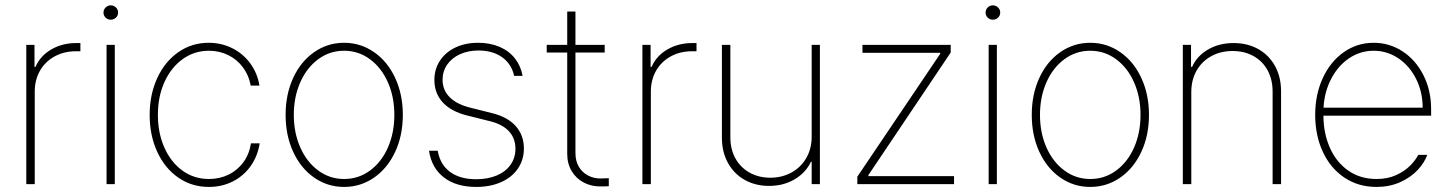

<svg xmlns="http://www.w3.org/2000/svg" viewBox="-20 -701 5519 731"><path d="M80.1 -530.3H111.3V-446.3H115.2Q132.8 -487.8 174.8 -512.5Q216.8 -537.1 270.5 -537.1H286.1V-505.9H269.5Q224.1 -505.9 188.2 -486.3Q152.3 -466.8 132.3 -431.9Q112.3 -397 112.3 -352.5V0H80.1Z M385.7 -530.3H417V0H385.7ZM374 -653.3Q374 -664.6 382.3 -672.6Q390.6 -680.7 401.4 -680.7Q413.1 -680.7 421.4 -672.6Q429.7 -664.6 429.7 -653.3Q429.7 -641.6 421.4 -633.8Q413.1 -626 401.4 -626Q390.1 -626 382.1 -633.8Q374 -641.6 374 -653.3Z M549.8 -263.7Q549.8 -340.8 578.6 -403.6Q607.4 -466.3 658.7 -502.2Q710 -538.1 774.4 -538.1Q822.8 -538.1 864 -517.6Q905.3 -497.1 932.6 -460Q960 -422.9 967.8 -375H934.6Q927.7 -413.6 905.5 -443.8Q883.3 -474.1 849.4 -491Q815.4 -507.8 775.4 -507.8Q720.2 -507.8 676 -476.3Q631.8 -444.8 606.4 -389.2Q581.1 -333.5 581.1 -263.7Q581.1 -195.3 605.7 -139.4Q630.4 -83.5 674.6 -51.5Q718.8 -19.5 775.4 -19.5Q815.9 -19.5 850.1 -36.1Q884.3 -52.7 906.7 -83.5Q929.2 -114.3 935.5 -155.3H968.8Q960.9 -106 934.1 -68.4Q907.2 -30.8 866 -10Q824.7 10.7 775.4 10.7Q710 10.7 658.7 -24.9Q607.4 -60.5 578.6 -123Q549.8 -185.5 549.8 -263.7Z M1067.4 -263.7Q1067.4 -341.8 1096.2 -404.3Q1125 -466.8 1176 -502.4Q1227.1 -538.1 1290 -538.1Q1353 -538.1 1404.3 -502.4Q1455.6 -466.8 1484.6 -404.1Q1513.7 -341.3 1513.7 -263.7Q1513.7 -185.5 1484.6 -123Q1455.6 -60.5 1404.3 -24.9Q1353 10.7 1290 10.7Q1227.1 10.7 1176 -24.9Q1125 -60.5 1096.2 -123Q1067.4 -185.5 1067.4 -263.7ZM1481.4 -263.7Q1481.4 -332 1456.8 -387.7Q1432.1 -443.4 1388.4 -475.6Q1344.7 -507.8 1290 -507.8Q1235.4 -507.8 1191.7 -475.6Q1147.9 -443.4 1123.3 -387.7Q1098.6 -332 1098.6 -263.7Q1098.6 -195.3 1123.3 -139.6Q1147.9 -84 1191.7 -51.8Q1235.4 -19.5 1290 -19.5Q1345.2 -19.5 1388.9 -51.8Q1432.6 -84 1457 -139.6Q1481.4 -195.3 1481.4 -263.7Z M1802.7 -508.8Q1762.7 -508.8 1731.4 -494.6Q1700.2 -480.5 1682.6 -455.1Q1665 -429.7 1665 -397.5Q1665 -358.4 1691.7 -331.3Q1718.3 -304.2 1770.5 -291L1852.5 -270.5Q1912.6 -255.9 1943.6 -220.9Q1974.6 -186 1974.6 -135.7Q1974.6 -92.8 1952.1 -59.6Q1929.7 -26.4 1888.4 -7.8Q1847.2 10.7 1793 10.7Q1717.3 10.7 1670.4 -25.1Q1623.5 -61 1613.3 -127H1646.5Q1655.8 -74.2 1693.6 -46.4Q1731.4 -18.6 1793 -18.6Q1837.4 -18.6 1871.3 -33Q1905.3 -47.4 1923.8 -73.7Q1942.4 -100.1 1942.4 -134.8Q1942.4 -174.3 1917.5 -201.4Q1892.6 -228.5 1842.8 -240.2L1760.7 -260.7Q1698.2 -275.9 1666 -310.8Q1633.8 -345.7 1633.8 -396.5Q1633.8 -437.5 1654.8 -469.7Q1675.8 -502 1713.6 -520Q1751.5 -538.1 1799.8 -538.1Q1846.2 -538.1 1882.3 -522.5Q1918.5 -506.8 1940.7 -478.3Q1962.9 -449.7 1969.7 -412.1H1937.5Q1927.7 -457 1892.3 -482.7Q1856.9 -508.3 1802.7 -508.8Z M2282.2 -501H2170.9V-118.2Q2170.9 -87.9 2183.8 -66.2Q2196.8 -44.4 2218.5 -33Q2240.2 -21.5 2265.6 -21.5L2297.9 -22.5V7.8Q2291 8.8 2264.6 8.8Q2231 8.8 2202.4 -6.1Q2173.8 -21 2156.7 -49.3Q2139.6 -77.6 2139.6 -115.2V-501H2061.5V-530.3H2139.6V-657.2H2170.9V-530.3H2282.2Z M2425.8 -530.3H2457V-446.3H2460.9Q2478.5 -487.8 2520.5 -512.5Q2562.5 -537.1 2616.2 -537.1H2631.8V-505.9H2615.2Q2569.8 -505.9 2533.9 -486.3Q2498 -466.8 2478 -431.9Q2458 -397 2458 -352.5V0H2425.8Z M3070.3 -530.3H3101.6V0H3070.3V-85H3067.4Q3047.9 -43.5 3005.4 -18.3Q2962.9 6.8 2908.2 6.8Q2856 6.8 2815.2 -16.1Q2774.4 -39.1 2751.5 -80.8Q2728.5 -122.6 2728.5 -176.8V-530.3H2760.7V-177.7Q2760.7 -132.8 2780 -97.9Q2799.3 -63 2834 -43.7Q2868.7 -24.4 2913.1 -24.4Q2957 -24.4 2992.9 -43.9Q3028.8 -63.5 3049.6 -99.1Q3070.3 -134.8 3070.3 -180.7Z M3244.1 -28.3 3559.6 -496.1V-500H3263.7V-530.3H3599.6V-501L3286.1 -34.2V-30.3H3612.3V0H3244.1Z M3744.1 -530.3H3775.4V0H3744.1ZM3732.4 -653.3Q3732.4 -664.6 3740.7 -672.6Q3749 -680.7 3759.8 -680.7Q3771.5 -680.7 3779.8 -672.6Q3788.1 -664.6 3788.1 -653.3Q3788.1 -641.6 3779.8 -633.8Q3771.5 -626 3759.8 -626Q3748.5 -626 3740.5 -633.8Q3732.4 -641.6 3732.4 -653.3Z M3908.2 -263.7Q3908.2 -341.8 3937 -404.3Q3965.8 -466.8 4016.8 -502.4Q4067.9 -538.1 4130.9 -538.1Q4193.8 -538.1 4245.1 -502.4Q4296.4 -466.8 4325.4 -404.1Q4354.5 -341.3 4354.5 -263.7Q4354.5 -185.5 4325.4 -123Q4296.4 -60.5 4245.1 -24.9Q4193.8 10.7 4130.9 10.7Q4067.9 10.7 4016.8 -24.9Q3965.8 -60.5 3937 -123Q3908.2 -185.5 3908.2 -263.7ZM4322.3 -263.7Q4322.3 -332 4297.6 -387.7Q4272.9 -443.4 4229.2 -475.6Q4185.5 -507.8 4130.9 -507.8Q4076.2 -507.8 4032.5 -475.6Q3988.8 -443.4 3964.1 -387.7Q3939.5 -332 3939.5 -263.7Q3939.5 -195.3 3964.1 -139.6Q3988.8 -84 4032.5 -51.8Q4076.2 -19.5 4130.9 -19.5Q4186 -19.5 4229.7 -51.8Q4273.4 -84 4297.9 -139.6Q4322.3 -195.3 4322.3 -263.7Z M4515.6 0H4483.4V-530.3H4514.6V-446.3H4518.6Q4537.1 -487.8 4579.3 -512.5Q4621.6 -537.1 4676.8 -537.1Q4729.5 -537.1 4770.5 -514.2Q4811.5 -491.2 4834.5 -449.5Q4857.4 -407.7 4857.4 -353.5V0H4825.2V-352.5Q4825.2 -397.9 4806.2 -433.1Q4787.1 -468.3 4752.4 -487.5Q4717.8 -506.8 4672.9 -506.8Q4627.4 -506.8 4591.6 -487.1Q4555.7 -467.3 4535.6 -431.9Q4515.6 -396.5 4515.6 -350.6Z M4987.3 -263.7Q4987.3 -341.3 5016.4 -404.1Q5045.4 -466.8 5096.2 -502.4Q5147 -538.1 5210 -538.1Q5270 -538.1 5320.1 -505.4Q5370.1 -472.7 5399.4 -414.8Q5428.7 -356.9 5428.7 -285.2V-260.7H5018.6Q5019 -192.9 5043.5 -137.9Q5067.9 -83 5113.5 -51.3Q5159.2 -19.5 5220.7 -19.5Q5263.2 -19.5 5295.7 -34.4Q5328.1 -49.3 5348.6 -70.1Q5369.1 -90.8 5379.9 -111.3H5414.1Q5402.8 -80.6 5376.5 -52.7Q5350.1 -24.9 5310.1 -7.1Q5270 10.7 5220.7 10.7Q5151.4 10.7 5098.4 -24.9Q5045.4 -60.5 5016.4 -123Q4987.3 -185.5 4987.3 -263.7ZM5396.5 -291Q5396.5 -350.6 5371.6 -400.4Q5346.7 -450.2 5304 -479Q5261.2 -507.8 5210 -507.8Q5159.2 -507.8 5116.9 -479.5Q5074.7 -451.2 5048.6 -401.6Q5022.5 -352.1 5019 -291Z"/></svg>

Font: Pretendard JP Thin
Style: Regular
Weight: 100
Designer: Base glyphs from Inter by Rasmus Andersson; Hangeul glyphs from Noto Sans CJK(Source Han Sans) by Jang Soo-young and Kan
Foundry: Kil Hyung-jin
Version: Version 1.309